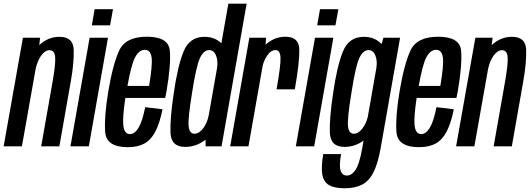

<svg xmlns="http://www.w3.org/2000/svg" viewBox="-50 -805 2914 1056"><path d="M-30 0 76 -597.5H170.5L166 -557Q214.5 -602.5 277 -602.5Q352.5 -602.5 355.2 -532.5Q358 -462.5 339.5 -358L276.5 0H176.5L239.5 -357Q257 -457 253.2 -493Q249.5 -529 222.5 -529Q197 -529 174.5 -496.5Q155 -467.5 146 -426L70.5 0Z M337.5 0 443 -597.5H544L438.5 0ZM470.5 -754.5H571.5L555.5 -665.5H455Z M653 4.5Q534.5 4.5 528.5 -79Q522.5 -162.5 545 -298.5Q570 -449 605 -526Q640 -603 757.5 -603Q877 -603 884 -526.8Q891 -450.5 865.5 -301Q862 -282 858.5 -266.5H639.5Q624 -162 628 -118.5Q632.5 -67.5 665 -67.5Q690.5 -67.5 711.8 -102Q733 -136.5 748.5 -215.5L844 -204Q828 -126 804 -80.5Q780 -35 743.5 -15.2Q707 4.5 653 4.5ZM651 -332.5H770Q789 -446.5 784 -487.5Q778.5 -531 746.5 -531Q714 -531 691.5 -487Q672 -448.5 651 -332.5Z M1081 0 1080.5 -37Q1079 -35.5 1077 -34Q1027 3 968.5 3Q891 3 887.8 -74.2Q884.5 -151.5 905.5 -291.5Q927 -441.5 959.8 -522Q992.5 -602.5 1074.5 -602.5Q1131 -602.5 1167.5 -567L1206 -785H1306.5L1168.5 0ZM1097.5 -168.5 1144 -431.5Q1149.5 -471 1138.5 -498.5Q1126.5 -529.5 1100.5 -529.5Q1070.5 -529.5 1050 -486.5Q1029.5 -443.5 1006.5 -295.5Q983 -152 987.5 -110.8Q992 -69.5 1019.5 -69.5Q1045.5 -69.5 1068 -100Q1089 -128 1097.5 -168.5Z M1471 -313.5Q1495 -448.5 1492.8 -489Q1490.5 -529.5 1465.5 -529.5Q1439 -529.5 1418.5 -498Q1402 -472 1395 -445.5L1316.5 0H1216L1321.5 -597.5H1413.5L1410.5 -559Q1413 -561 1415.5 -563.5Q1461.5 -603 1520 -603Q1595 -603 1596.2 -532Q1597.5 -461 1571.5 -313.5Z M1577 0 1682.5 -597.5H1783.5L1678 0ZM1710 -754.5H1811L1795 -665.5H1694.5Z M1845.5 230.5Q1789 230.5 1759.2 212.8Q1729.5 195 1722.5 154Q1715.5 113 1728 42.5H1826Q1814.5 107 1823.5 133.8Q1832.5 160.5 1858.5 160.5Q1884 160.5 1905.2 129.5Q1926.5 98.5 1942 11.5L1949.5 -31.5Q1901 3 1845 3Q1767.5 3 1764.2 -74.2Q1761 -151.5 1782 -291.5Q1803.5 -441.5 1836.2 -522Q1869 -602.5 1951 -602.5Q2009 -602.5 2046.5 -565Q2047.5 -563.5 2049 -562.5L2058.5 -597.5H2150.5L2043.5 10.5Q2028 97 2003 144.8Q1978 192.5 1939.5 211.5Q1901 230.5 1845.5 230.5ZM2020.5 -434Q2025.5 -472 2015 -498.5Q2003 -529.5 1977 -529.5Q1947 -529.5 1926.5 -486.5Q1906 -443.5 1883 -295.5Q1859.5 -152 1864 -110.8Q1868.5 -69.5 1896 -69.5Q1922 -69.5 1944.5 -100Q1964 -126 1973 -163Z M2255 4.5Q2136.5 4.5 2130.5 -79Q2124.5 -162.5 2147 -298.5Q2172 -449 2207 -526Q2242 -603 2359.5 -603Q2479 -603 2486 -526.8Q2493 -450.5 2467.5 -301Q2464 -282 2460.5 -266.5H2241.5Q2226 -162 2230 -118.5Q2234.5 -67.5 2267 -67.5Q2292.5 -67.5 2313.8 -102Q2335 -136.5 2350.5 -215.5L2446 -204Q2430 -126 2406 -80.5Q2382 -35 2345.5 -15.2Q2309 4.5 2255 4.5ZM2253 -332.5H2372Q2391 -446.5 2386 -487.5Q2380.5 -531 2348.5 -531Q2316 -531 2293.5 -487Q2274 -448.5 2253 -332.5Z M2458.5 0 2564.5 -597.5H2659L2654.5 -557Q2703 -602.5 2765.5 -602.5Q2841 -602.5 2843.8 -532.5Q2846.5 -462.5 2828 -358L2765 0H2665L2728 -357Q2745.5 -457 2741.8 -493Q2738 -529 2711 -529Q2685.5 -529 2663 -496.5Q2643.5 -467.5 2634.5 -426L2559 0Z"/></svg>

Font: Anybody Condensed Medium
Style: Italic
Weight: 500
Width: 3
Italic angle: -10°
Designer: Tyler Finck
Foundry: Etcetera Type Company
Version: Version 1.010; ttfautohint (v1.8.3) -l 8 -r 50 -G 200 -x 14 